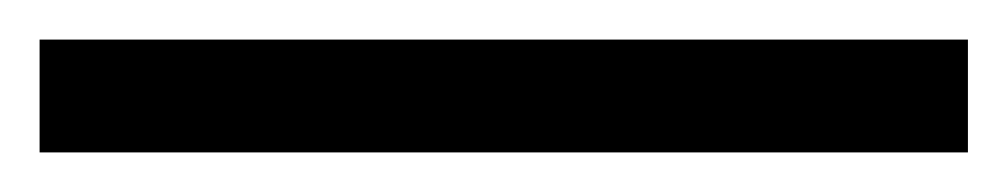

<svg xmlns="http://www.w3.org/2000/svg" viewBox="-25 63 509 97"><path d="M-5 140V83H464V140Z"/></svg>

Font: Noto Serif Bengali Medium
Style: Regular
Weight: 500
Designer: Juan Bruce, Universal Thirst, Indian Type Foundry and the Monotype Design Team.
Foundry: Monotype Imaging Inc.
Version: Version 2.003; ttfautohint (v1.8.4.7-5d5b)